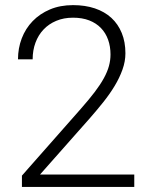

<svg xmlns="http://www.w3.org/2000/svg" viewBox="-20 -741 594 761"><path d="M512.2 0H66.9V-44.9L299.8 -309.1Q332.5 -346.2 355.2 -376Q377.9 -405.8 391.8 -431.4Q405.8 -457 411.9 -479.7Q418 -502.4 418 -524.9Q418 -557.1 408.4 -583.7Q398.9 -610.4 380.1 -629.9Q361.3 -649.4 333.5 -660.2Q305.7 -670.9 269.5 -670.9Q232.4 -670.9 202.9 -658.4Q173.3 -646 152.6 -624Q131.8 -602.1 120.6 -571.8Q109.4 -541.5 109.4 -505.9H51.3Q51.3 -549.8 66.2 -588.9Q81.1 -627.9 109.4 -657.2Q137.7 -686.5 178 -703.6Q218.3 -720.7 269.5 -720.7Q317.4 -720.7 356 -707.8Q394.5 -694.8 421.4 -670.2Q448.2 -645.5 462.6 -610.1Q477.1 -574.7 477.1 -529.8Q477.1 -497.6 465.3 -464.8Q453.6 -432.1 434.1 -399.9Q414.6 -367.7 389.2 -335.9Q363.8 -304.2 336.9 -273.4L138.7 -49.3H512.2Z"/></svg>

Font: Melbourne
Style: Light
Weight: 300
Designer: Google
Version: Version 2.000980; 2014